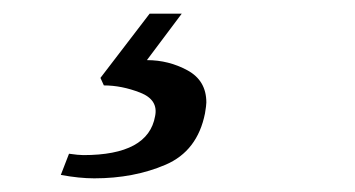

<svg xmlns="http://www.w3.org/2000/svg" viewBox="-20 -38 520 281"><path d="M69 218 81 187Q95 189 102 189Q197 189 207 132Q212 108 185 97.5Q158 87 132 87L127 76L199 -18H246L195 50Q227 50 254.5 65Q282 80 282 112Q282 116 280 128Q269 183 222.5 203Q176 223 118 223Q96 223 69 218Z"/></svg>

Font: Taviraj Medium
Style: Italic
Weight: 500
Italic angle: -12°
Designer: Katatrad Team
Foundry: CadsonDemak
Version: Version 1.001